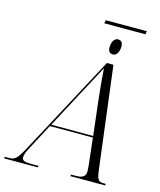

<svg xmlns="http://www.w3.org/2000/svg" viewBox="-197 -1058 962 1155"><g transform="rotate(15 284.0 -480.5)"><path d="M312 -941H568L572 -961H316ZM410 -773C432 -773 448 -797 448 -833C448 -857 437 -869 418 -869C393 -869 380 -840 380 -809C380 -784 392 -773 410 -773ZM-60 0H150L152 -10H105C64 -10 49 -16 49 -37C49 -53 59 -77 73 -102L156 -259H424L442 -97C443 -86 445 -70 445 -57C445 -22 428 -10 383 -10H355L353 0H569L571 -10H559C524 -10 516 -20 508 -87L430 -714H389L60 -100C17 -19 5 -10 -36 -10H-58ZM281 -493C327 -580 357 -633 380 -680C383 -632 392 -534 399 -475L423 -269H162Z"/></g></svg>

Font: Noto Serif Display SemiCondensed Light
Style: Italic
Weight: 300
Width: 4
Italic angle: -12°
Designer: Monotype Design Team
Foundry: Monotype Imaging Inc.
Version: Version 2.009